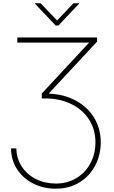

<svg xmlns="http://www.w3.org/2000/svg" viewBox="-20 -934 691 1164"><path d="M318.4 178.7Q387.2 178.7 441.9 146.5Q496.6 114.3 527.6 57.1Q558.6 0 558.6 -71.3Q558.6 -146.5 522 -205.8Q485.4 -265.1 419.4 -299.6Q353.5 -334 269.5 -336.9H233.4V-367.2L520.5 -675.8H85V-707H568.4V-681.6L278.3 -370.1V-366.2Q369.6 -362.3 440.7 -323.5Q511.7 -284.7 551.3 -218.8Q590.8 -152.8 590.8 -71.3Q590.8 3.4 557.9 67.9Q524.9 132.3 462.9 171.1Q400.9 210 318.4 210Q243.7 210 181.6 178.7Q119.6 147.5 83.5 91.8Q47.4 36.1 46.9 -34.2H79.1Q80.1 26.9 111.8 75.4Q143.6 124 197.8 151.4Q252 178.7 318.4 178.7ZM326.2 -809.6 424.8 -914.1H459V-911.1L334 -779.3H317.4L192.4 -911.1V-914.1H226.6Z"/></svg>

Font: Pretendard Thin
Style: Regular
Weight: 100
Designer: Base glyphs from Inter by Rasmus Andersson; Hangeul glyphs from Noto Sans CJK(Source Han Sans) by Jang Soo-young and Kan
Foundry: Kil Hyung-jin
Version: Version 1.309